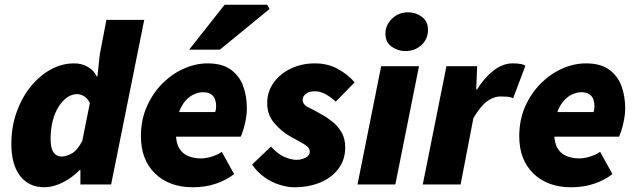

<svg xmlns="http://www.w3.org/2000/svg" viewBox="-20 -780 2692 812"><path d="M168 12Q102 12 65 -36Q28 -84 28 -172Q28 -243 50 -305Q72 -367 109.5 -413.5Q147 -460 194.5 -486Q242 -512 294 -512Q326 -512 351.5 -497Q377 -482 390 -456H392L402 -550L430 -696H590L450 0H320V-62H318Q285 -28 244.5 -8Q204 12 168 12ZM240 -118Q260 -118 283.5 -131Q307 -144 328 -184L360 -344Q351 -364 335.5 -373Q320 -382 306 -382Q284 -382 264 -368Q244 -354 228 -329Q212 -304 203 -269Q194 -234 194 -192Q194 -153 206.5 -135.5Q219 -118 240 -118Z M796 12Q696 12 636 -46Q576 -104 576 -204Q576 -273 601 -329.5Q626 -386 667 -427Q708 -468 758 -490Q808 -512 858 -512Q919 -512 955.5 -486Q992 -460 1008 -417Q1024 -374 1024 -322Q1024 -297 1019 -272Q1014 -247 1008 -228Q1002 -209 998 -202H696L708 -306H890Q892 -311 893 -317Q894 -323 894 -330Q894 -347 889 -360.5Q884 -374 871.5 -382Q859 -390 838 -390Q822 -390 802.5 -382Q783 -374 765 -354.5Q747 -335 735.5 -301.5Q724 -268 724 -216Q724 -175 738.5 -152Q753 -129 777 -119.5Q801 -110 830 -110Q851 -110 876.5 -118Q902 -126 918 -138L970 -44Q939 -19 894 -3.5Q849 12 796 12ZM780 -570 930 -760H1110L1120 -742L910 -570Z M1224 12Q1196 12 1162.5 1.5Q1129 -9 1098.5 -30.5Q1068 -52 1046 -84L1126 -160Q1155 -128 1183.5 -116Q1212 -104 1234 -104Q1249 -104 1262 -108.5Q1275 -113 1282.5 -120.5Q1290 -128 1290 -138Q1290 -151 1280 -160Q1270 -169 1251 -179Q1232 -189 1206 -204Q1169 -225 1139.5 -260Q1110 -295 1110 -344Q1110 -392 1137 -430Q1164 -468 1210 -490Q1256 -512 1312 -512Q1365 -512 1407 -489.5Q1449 -467 1480 -432L1400 -350Q1381 -368 1358 -381Q1335 -394 1312 -394Q1288 -394 1274 -383.5Q1260 -373 1260 -358Q1260 -337 1286 -325Q1312 -313 1340 -296Q1364 -283 1387 -264.5Q1410 -246 1425 -219.5Q1440 -193 1440 -156Q1440 -106 1412.5 -68Q1385 -30 1336 -9Q1287 12 1224 12Z M1492 0 1592 -500H1752L1652 0ZM1694 -564Q1663 -564 1636.5 -582.5Q1610 -601 1610 -638Q1610 -674 1638 -701Q1666 -728 1706 -728Q1738 -728 1764 -709Q1790 -690 1790 -654Q1790 -615 1762.5 -589.5Q1735 -564 1694 -564Z M1768 0 1868 -500H1998L1994 -402H1998Q2027 -450 2066.5 -481Q2106 -512 2148 -512Q2169 -512 2182 -509.5Q2195 -507 2202 -502L2150 -364Q2140 -370 2125 -371Q2110 -372 2098 -372Q2067 -372 2039 -351Q2011 -330 1982 -280L1928 0Z M2396 12Q2296 12 2236 -46Q2176 -104 2176 -204Q2176 -273 2201 -329.5Q2226 -386 2267 -427Q2308 -468 2358 -490Q2408 -512 2458 -512Q2519 -512 2555.5 -486Q2592 -460 2608 -417Q2624 -374 2624 -322Q2624 -297 2619 -272Q2614 -247 2608 -228Q2602 -209 2598 -202H2296L2308 -306H2490Q2492 -311 2493 -317Q2494 -323 2494 -330Q2494 -347 2489 -360.5Q2484 -374 2471.5 -382Q2459 -390 2438 -390Q2422 -390 2402.5 -382Q2383 -374 2365 -354.5Q2347 -335 2335.5 -301.5Q2324 -268 2324 -216Q2324 -175 2338.5 -152Q2353 -129 2377 -119.5Q2401 -110 2430 -110Q2451 -110 2476.5 -118Q2502 -126 2518 -138L2570 -44Q2539 -19 2494 -3.5Q2449 12 2396 12Z"/></svg>

Font: Source Sans 3 Black
Style: Italic
Weight: 900
Italic angle: -11°
Designer: Paul D. Hunt
Foundry: Adobe
Version: Version 3.052;hotconv 1.1.0;makeotfexe 2.6.0